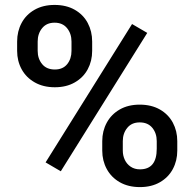

<svg xmlns="http://www.w3.org/2000/svg" viewBox="-20 -741 774 771"><path d="M48.8 -574.2Q48.8 -615.2 66.7 -648.7Q84.5 -682.1 118.7 -701.7Q152.8 -721.2 199.2 -721.2Q246.1 -721.2 280.3 -701.7Q314.5 -682.1 332.3 -648.7Q350.1 -615.2 350.1 -574.2V-536.6Q350.1 -496.1 332.3 -462.9Q314.5 -429.7 280.5 -410.2Q246.6 -390.6 200.2 -390.6Q153.8 -390.6 119.4 -410.2Q85 -429.7 66.9 -462.9Q48.8 -496.1 48.8 -536.6ZM131.3 -536.6Q131.3 -505.4 149.2 -483.6Q167 -461.9 200.2 -461.9Q232.4 -461.9 249.8 -483.4Q267.1 -504.9 267.1 -536.6V-574.2Q267.1 -606 249.3 -627.9Q231.4 -649.9 199.2 -649.9Q167 -649.9 149.2 -627.9Q131.3 -606 131.3 -574.2ZM571.3 -608.9 224.1 -53.2 163.1 -88.9 510.3 -644.5ZM390.6 -174.3Q390.6 -214.8 408.7 -248.3Q426.8 -281.7 460.7 -301.3Q494.6 -320.8 541 -320.8Q587.9 -320.8 622.1 -301.3Q656.2 -281.7 674.1 -248.3Q691.9 -214.8 691.9 -174.3V-136.2Q691.9 -95.7 674.1 -62.3Q656.2 -28.8 622.3 -9.3Q588.4 10.3 542 10.3Q495.1 10.3 460.9 -9.3Q426.8 -28.8 408.7 -62.3Q390.6 -95.7 390.6 -136.2ZM473.1 -136.2Q473.1 -116.2 481.2 -99.1Q489.3 -82 504.9 -71.5Q520.5 -61 542 -61Q609.4 -61 609.4 -143.6V-174.3Q609.4 -206.1 591.6 -227.8Q573.7 -249.5 541 -249.5Q508.8 -249.5 491 -227.5Q473.1 -205.6 473.1 -174.3Z"/></svg>

Font: Mardoto Medium
Style: Regular
Weight: 500
Designer: Christian Robertson, Vahan Hovhannisyan
Foundry: Google
Version: Version 1.000